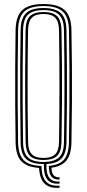

<svg xmlns="http://www.w3.org/2000/svg" viewBox="-20 -826 431 950"><path d="M274.8 103Q226 106.8 201.2 83.1Q176.5 59.5 173.2 4.8Q113.8 0.8 86 -27.9Q58.2 -56.5 57.2 -122Q55.8 -223 55.2 -310.4Q54.8 -397.8 55.2 -485.8Q55.8 -573.8 57.2 -677.5Q58.2 -746.2 90.5 -776.1Q122.8 -806 195.5 -806Q267 -806 299.6 -776.5Q332.2 -747 333.5 -677.5Q335.2 -583.8 335.9 -498.6Q336.5 -413.5 336 -322.9Q335.5 -232.2 333.5 -122Q332.5 -62 309.5 -32.8Q286.5 -3.5 234.8 3.8Q235.2 31 246 41.9Q256.8 52.8 274.8 51.5V62Q247.5 63.8 234.6 47.9Q221.8 32 221.5 -5.2Q273.8 -9.5 296.9 -36.6Q320 -63.8 321.2 -122Q322.8 -220.8 323.4 -308Q324 -395.2 323.5 -484.2Q323 -573.2 321.2 -677.2Q320 -742.2 290 -769.2Q260 -796.2 195.5 -796.2Q129.2 -796.2 99.9 -768.6Q70.5 -741 69.5 -677.2Q68.2 -590.8 67.6 -507.1Q67 -423.5 67.4 -330.4Q67.8 -237.2 69.5 -122Q70.5 -61 97.4 -33.6Q124.2 -6.2 185 -4.8Q186 49 207.8 72.5Q229.5 96 274.8 92.5ZM274.8 82.5Q232.5 85.8 214 62Q195.5 38.2 197.2 -14.5Q136.8 -14 109.8 -39Q82.8 -64 82 -122Q80.5 -226.8 80 -317.6Q79.5 -408.5 80 -495.9Q80.5 -583.2 82 -677.2Q82.8 -735.8 109.1 -761Q135.5 -786.2 195.5 -786.2Q253.8 -786.2 280.8 -761.5Q307.8 -736.8 308.8 -677Q310.5 -585.2 311.1 -498.1Q311.8 -411 311.2 -319.4Q310.8 -227.8 308.8 -122.2Q307.8 -67.2 284.8 -42.1Q261.8 -17 209.8 -14.5Q208 33 223.9 53.9Q239.8 74.8 274.8 72ZM195.5 -24.5Q245.5 -24.5 270.6 -45.9Q295.8 -67.2 296.5 -122.5Q299 -270 299 -402.4Q299 -534.8 296.5 -677Q295.5 -731 271.6 -753.6Q247.8 -776.2 195.5 -776.2Q144.2 -776.2 119.6 -754.2Q95 -732.2 94.2 -677Q92.8 -582 92.2 -495.4Q91.8 -408.8 92.1 -318.4Q92.5 -228 94.2 -122.2Q95 -70 118.5 -47.2Q142 -24.5 195.5 -24.5ZM195.5 -34.5Q145.8 -34.5 126.6 -56.4Q107.5 -78.2 106.8 -122.2Q105.2 -221.2 104.6 -309.1Q104 -397 104.5 -485.6Q105 -574.2 106.5 -676Q107.2 -725.2 128.2 -745.9Q149.2 -766.5 195.5 -766.5Q242 -766.5 262.6 -745.8Q283.2 -725 284.2 -676.8Q286 -585.8 286.6 -499.5Q287.2 -413.2 286.8 -321.6Q286.2 -230 284.2 -122.8Q283.2 -75 262.4 -54.8Q241.5 -34.5 195.5 -34.5ZM195.5 -44.5Q235 -44.5 253.1 -62.6Q271.2 -80.8 272 -123.8Q274.2 -271.5 274.2 -403Q274.2 -534.5 272 -675.5Q271.2 -719.5 253.2 -738.1Q235.2 -756.8 195.5 -756.8Q156 -756.8 137.8 -738.4Q119.5 -720 118.8 -676Q116.8 -544.8 116.5 -413Q116.2 -281.2 119 -123Q119.5 -81.5 137.2 -63Q155 -44.5 195.5 -44.5Z"/></svg>

Font: Big Shoulders Inline Text Light
Style: Regular
Weight: 300
Designer: Patric King
Foundry: XO Type Co
Version: Version 1.000